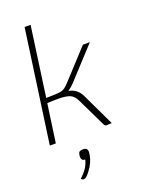

<svg xmlns="http://www.w3.org/2000/svg" viewBox="-192 -885 975 1265"><g transform="rotate(-20 295.5 -253.0)"><path d="M359 -229 468 0Q457 0 448.5 1Q440 2 433 2Q421 2 415 -9L318 -210Q300 -248 272.5 -259.5Q245 -271 186 -271L114 -269L76 0H34L145 -791H187L119 -303L184 -305Q221 -306 238.5 -314Q256 -322 282 -350L466 -550H515L315 -333Q293 -310 272 -297Q304 -290 324.5 -274Q345 -258 359 -229ZM262 126 260 146Q252 198 213 249Q196 271 187 278Q178 285 168 285Q159 285 151 275Q180 249 197 223.5Q214 198 222 166H220Q209 166 202 159Q195 152 195 141Q195 130 197 120Q199 108 206.5 103Q214 98 228 98H236Q248 98 255 105.5Q262 113 262 126Z"/></g></svg>

Font: Krub ExtraLight
Style: Italic
Weight: 275
Italic angle: -8°
Designer: Ekaluck Peanpanawate
Foundry: Cadson Demak Co.,Ltd.
Version: Version 1.000; ttfautohint (v1.6)